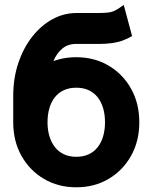

<svg xmlns="http://www.w3.org/2000/svg" viewBox="-20 -755 625 787"><path d="M174.8 -361.3Q174.8 -398.4 180.5 -436.1Q186.1 -473.8 199.3 -505.3Q212.4 -536.7 235.4 -555.9Q258.3 -575 292.6 -575Q311.1 -575 317.2 -574.9Q323.3 -574.8 327.4 -574.8Q331.4 -574.8 342.2 -574.8Q352.9 -574.8 380.3 -574.8Q414.5 -574.8 439.4 -578.3Q464.3 -581.8 483.8 -589.2Q503.3 -596.5 521.4 -607.2L487.2 -734.8Q467.7 -720.6 454.2 -713.3Q440.8 -706 424.7 -703.8Q408.6 -701.6 379.8 -701.6Q361.7 -701.6 355.5 -701.6Q349.2 -701.6 345.3 -701.6Q341.4 -701.6 330.7 -701.6Q319.9 -701.6 292.6 -701.6Q241.3 -701.6 194.8 -676.1Q148.2 -650.7 112.1 -604.7Q76 -558.7 55.1 -496.6Q34.2 -434.6 34.2 -361.3V-253.9H174.8ZM292.6 -395.5Q321.6 -395.5 343.7 -385.2Q365.8 -374.9 380.6 -355.9Q395.4 -336.9 402.9 -311Q410.4 -285.1 410.4 -253.9Q410.4 -222.9 402.9 -196.9Q395.4 -170.9 380.6 -151.9Q365.8 -132.9 343.7 -122.6Q321.6 -112.3 292.6 -112.3Q263.6 -112.3 241.5 -122.9Q219.3 -133.5 204.5 -152.8Q189.7 -172.1 182.3 -197.8Q174.8 -223.5 174.8 -253.9Q174.8 -285.1 182.3 -311Q189.7 -336.9 204.5 -355.9Q219.3 -374.9 241.5 -385.2Q263.6 -395.5 292.6 -395.5ZM292.6 -520.5Q218.4 -520.5 160 -486Q101.6 -451.6 67.9 -391.4Q34.2 -331.2 34.2 -253.9Q34.2 -176.6 67.9 -116.4Q101.6 -56.2 160 -21.8Q218.4 12.7 292.6 12.7Q367 12.7 425.3 -21.8Q483.6 -56.2 517.3 -116.4Q551 -176.6 551 -253.9Q551 -331.2 517.3 -391.4Q483.6 -451.6 425.3 -486Q367 -520.5 292.6 -520.5Z"/></svg>

Font: Giphurs SC
Style: Regular
Weight: 400
Version: Version 0.920